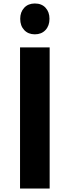

<svg xmlns="http://www.w3.org/2000/svg" viewBox="-20 -1082 400 1102"><path d="M265 -810V0H95V-810ZM264 -974Q264 -934 241 -909.5Q218 -885 180 -885Q142 -885 119 -909.5Q96 -934 96 -974Q96 -1013 119 -1037.5Q142 -1062 180 -1062Q219 -1062 241.5 -1037.5Q264 -1013 264 -974Z"/></svg>

Font: Sinkin Sans 700 Bold
Style: Bold
Weight: 700
Designer: Keith Bates
Foundry: K-Type
Version: Sinkin Sans (version 1.0)  by Keith Bates   •   © 2014   www